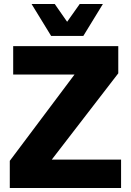

<svg xmlns="http://www.w3.org/2000/svg" viewBox="-20 -941 655 961"><path d="M29 0V-136L353 -568H46V-710H572V-574L239 -142H586V0ZM138 -921H254L316 -832L379 -921H495L397 -761H236Z"/></svg>

Font: Geist ExtBd
Style: Regular
Weight: 400
Designer: Basement.studio, Andrés Briganti, Mateo Zaragoza
Foundry: Basement.studio, Vercel, Andrés Briganti, Guido Ferreyra, Mateo Zaragoza
Version: Version 1.401